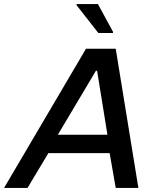

<svg xmlns="http://www.w3.org/2000/svg" viewBox="-49 -929 778 949"><path d="M329 -904 437 -766H509L510 -771L435 -909H330ZM376 -688 -29 0H87L190 -172H493L523 0H635L523 -688ZM482 -263H237L425 -579H431Z"/></svg>

Font: Saira UNSAM Medium Italic
Style: Regular
Weight: 500
Italic angle: -12°
Designer: Hector Gatti with collaboration of the Omnibus-Type team
Foundry: Omnibus-Type
Version: Version 0.072;PS 000.072;hotconv 1.0.88;makeotf.lib2.5.64775